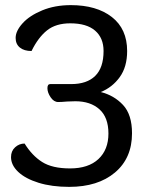

<svg xmlns="http://www.w3.org/2000/svg" viewBox="-20 -720 590 749"><path d="M495 -200Q495 -103 428.5 -47Q362 9 250 9Q182 9 130.5 -7Q79 -23 51 -49.5Q23 -76 23 -107Q23 -131 39 -145.5Q55 -160 76 -160Q105 -113 144.5 -88Q184 -63 253 -63Q325 -63 364 -99.5Q403 -136 403 -199Q403 -262 368 -293.5Q333 -325 274 -325L242 -324Q220 -322 207 -322Q190 -322 177.5 -340.5Q165 -359 165 -376Q165 -392 176 -392H258Q319 -392 351.5 -424Q384 -456 384 -521Q384 -572 351 -600.5Q318 -629 254 -629Q198 -629 163.5 -601.5Q129 -574 103 -521Q74 -521 57.5 -534.5Q41 -548 41 -572Q41 -599 68 -629Q95 -659 144.5 -679.5Q194 -700 256 -700Q357 -700 416.5 -653.5Q476 -607 476 -521Q476 -459 447 -419Q418 -379 373 -361Q425 -348 460 -310.5Q495 -273 495 -200Z"/></svg>

Font: Krub Medium
Style: Regular
Weight: 500
Designer: Ekaluck Peanpanawate
Foundry: Cadson Demak Co.,Ltd.
Version: Version 1.000; ttfautohint (v1.6)